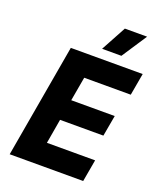

<svg xmlns="http://www.w3.org/2000/svg" viewBox="-164 -1012 924 1112"><g transform="rotate(20 298.5 -456.0)"><path d="M32 0H485L509 -136H212L238 -287H505L528 -416H260L286 -564H573L597 -700H154ZM547 -912H410L326 -757H445Z"/></g></svg>

Font: Fixel Display
Style: Bold Italic
Weight: 700
Italic angle: -10°
Designer: AlfaBravo + MacPaw
Foundry: Kyrylo Tkachov, Marchela Mozhyna, Serhii Makarenko, Maria Weinstein, Zakhar Kryvoshyya
Version: Version 1.210;Glyphs 3.2 (3217)